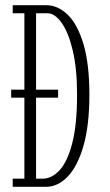

<svg xmlns="http://www.w3.org/2000/svg" viewBox="-20 -720 423 740"><path d="M29 0V-31.5H74V-343.5H23V-374.5H74V-669H29V-700H157.5Q203.5 -700 241.5 -662.8Q279.5 -625.5 302 -549Q324.5 -472.5 324.5 -355.5Q324.5 -237 301.8 -158Q279 -79 241 -39.5Q203 0 157.5 0ZM119 -31.5H145.5Q179.5 -31.5 209.5 -63.8Q239.5 -96 258.2 -167.2Q277 -238.5 277 -355.5Q277 -456.5 260.2 -526.2Q243.5 -596 217.2 -632.5Q191 -669 163 -669H119V-374.5H204V-343.5H119Z"/></svg>

Font: Imbue 10pt ExtraLight
Style: Regular
Weight: 200
Designer: Tyler Finck
Foundry: Etcetera Type Company
Version: Version 1.102; ttfautohint (v1.8.3)